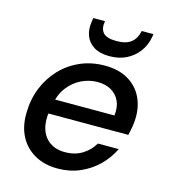

<svg xmlns="http://www.w3.org/2000/svg" viewBox="-108 -799 798 899"><g transform="rotate(15 290.5 -350.0)"><path d="M253 12Q189 12 141.5 -15Q94 -42 69 -90.5Q44 -139 46 -205Q47 -269 69.5 -324.5Q92 -380 132 -422Q172 -464 226 -487.5Q280 -511 344 -511Q411 -511 456.5 -484.5Q502 -458 524.5 -413Q547 -368 546 -313Q546 -293 542 -269Q538 -245 533 -226H121L133 -297H447Q452 -339 438 -368Q424 -397 396.5 -412.5Q369 -428 331 -428Q291 -428 253.5 -410Q216 -392 189 -357Q162 -322 153 -269L148 -240Q139 -191 150.5 -152.5Q162 -114 192 -92.5Q222 -71 267 -71Q315 -71 350.5 -93Q386 -115 406 -150H507Q485 -104 448 -67.5Q411 -31 361.5 -9.5Q312 12 253 12ZM351 -559Q305 -559 276 -577Q247 -595 235.5 -626Q224 -657 231 -697L233 -712H290Q283 -676 300 -656Q317 -636 365 -636Q413 -636 437 -656Q461 -676 468 -712H525L522 -696Q515 -656 492 -625.5Q469 -595 434 -577Q399 -559 351 -559Z"/></g></svg>

Font: DM Sans 20pt Medium
Style: Italic
Weight: 500
Italic angle: -10°
Version: Version 4.004;gftools[0.9.30]